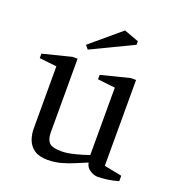

<svg xmlns="http://www.w3.org/2000/svg" viewBox="-130 -813 857 929"><g transform="rotate(20 298.5 -348.5)"><path d="M217 10Q174 10 149 -7Q124 -24 113.5 -51.5Q103 -79 103 -109V-430L14 -440V-463L161 -500H187V-120Q187 -87 201.5 -69.5Q216 -52 268 -52Q295 -52 334.5 -62Q374 -72 404 -83V-430L314 -440V-463L461 -500H488V-58L579 -40V-12Q548 -3 520.5 0.5Q493 4 473 4Q454 4 433.5 -9Q413 -22 409 -46Q381 -35 350 -21.5Q319 -8 285.5 1Q252 10 217 10ZM218 -558 202 -577 356 -707 432 -679V-661Z"/></g></svg>

Font: Manuale
Style: Regular
Weight: 400
Designer: Eduardo Tunni / Pablo Cosgaya
Foundry: Eduardo Tunni / Pablo Cosgaya
Version: Version 1.002